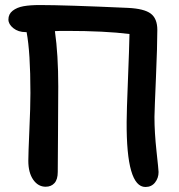

<svg xmlns="http://www.w3.org/2000/svg" viewBox="-20 -766 708 758"><path d="M160.2 -28.8Q130.4 -28.8 111.1 -56.6Q91.8 -84.5 91.8 -130.9Q91.8 -159.2 95.9 -251.2Q100.1 -343.3 100.1 -398.9Q100.1 -560.1 85 -639.2H81.1Q52.2 -639.2 32.7 -654.8Q13.2 -670.4 13.2 -689Q13.2 -710.4 30 -723.6Q46.9 -736.8 73 -741.5Q99.1 -746.1 137.2 -746.1Q235.8 -746.1 484.9 -734.9Q548.8 -731.9 575 -712.4Q601.1 -692.9 601.1 -647.9Q601.1 -585.4 595.7 -460.2Q590.3 -335 589.8 -304.2Q589.8 -243.2 597.9 -168.9Q606 -94.7 606 -86.9Q606 -63 592 -45.4Q578.1 -27.8 554.2 -27.8Q478.5 -27.8 480 -285.2Q480 -322.8 485.1 -450Q490.2 -577.1 491.2 -631.8Q392.6 -644 243.2 -644Q211.9 -644 196.8 -643.1Q210 -550.3 210 -424.8Q210 -367.2 209 -233.6Q208 -100.1 208 -86.9Q208 -57.6 195.1 -43.2Q182.1 -28.8 160.2 -28.8Z"/></svg>

Font: Shantell Sans Bouncy
Style: Regular
Weight: 500
Designer: Stephen Nixon, Anya Danilova, Shantell Martin
Foundry: Arrow Type
Version: Version 1.006;[9816181b4]